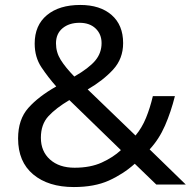

<svg xmlns="http://www.w3.org/2000/svg" viewBox="-20 -745 772 775"><path d="M304 -725Q384 -725 430.5 -684.5Q477 -644 477 -571Q477 -508 436.5 -464Q396 -420 334 -384L527 -198Q553 -229 569.5 -269.5Q586 -310 597 -357H686Q670 -293 646 -238Q622 -183 584 -142L730 0H611L524 -84Q477 -42 419 -16Q361 10 278 10Q175 10 114 -41Q53 -92 53 -186Q53 -263 94.5 -309.5Q136 -356 207 -396Q175 -432 147.5 -473Q120 -514 120 -569Q120 -643 169.5 -684Q219 -725 304 -725ZM301 -653Q259 -653 232.5 -631Q206 -609 206 -570Q206 -534 225 -503.5Q244 -473 280 -436Q339 -470 364.5 -500.5Q390 -531 390 -571Q390 -607 366 -630Q342 -653 301 -653ZM260 -341Q206 -309 175.5 -276Q145 -243 145 -189Q145 -134 182 -101Q219 -68 281 -68Q345 -68 391 -89Q437 -110 468 -139Z"/></svg>

Font: Noto Sans Mandaic
Style: Regular
Weight: 400
Designer: Monotype Design Team
Foundry: Monotype Imaging Inc.
Version: Version 2.002; ttfautohint (v1.8.4.7-5d5b)